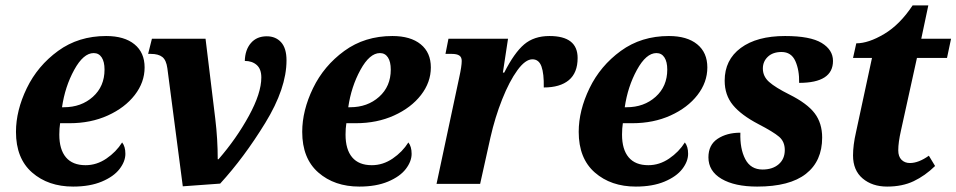

<svg xmlns="http://www.w3.org/2000/svg" viewBox="-20 -679 3532 709"><path d="M39 -192Q39 -271 79 -353.5Q119 -436 194.5 -491Q270 -546 372 -546Q439 -546 476.5 -515.5Q514 -485 514 -430Q514 -375 477.5 -328Q441 -281 378 -252.5Q315 -224 237 -224H202Q199 -205 199 -182Q199 -127 223.5 -98Q248 -69 296 -69Q337 -69 373 -93.5Q409 -118 431 -153Q443 -138 443 -111Q443 -83 421.5 -55Q400 -27 356 -8.5Q312 10 250 10Q158 10 98.5 -42Q39 -94 39 -192ZM216 -283Q280 -283 323 -321.5Q366 -360 366 -422Q366 -451 355.5 -467Q345 -483 326 -483Q288 -483 254 -421Q220 -359 209 -283Z M598 -427Q594 -457 579.5 -468.5Q565 -480 537 -480H527L541 -536H739L775 -240Q784 -165 784 -91H787Q853 -167 899 -251Q945 -335 945 -393Q945 -424 928 -439Q911 -454 884 -454Q885 -495 906.5 -520Q928 -545 965 -545Q998 -545 1018 -523Q1038 -501 1038 -456Q1038 -353 959.5 -225Q881 -97 793 -1L655 9Z M1096 -192Q1096 -271 1136 -353.5Q1176 -436 1251.5 -491Q1327 -546 1429 -546Q1496 -546 1533.5 -515.5Q1571 -485 1571 -430Q1571 -375 1534.5 -328Q1498 -281 1435 -252.5Q1372 -224 1294 -224H1259Q1256 -205 1256 -182Q1256 -127 1280.5 -98Q1305 -69 1353 -69Q1394 -69 1430 -93.5Q1466 -118 1488 -153Q1500 -138 1500 -111Q1500 -83 1478.5 -55Q1457 -27 1413 -8.5Q1369 10 1307 10Q1215 10 1155.5 -42Q1096 -94 1096 -192ZM1273 -283Q1337 -283 1380 -321.5Q1423 -360 1423 -422Q1423 -451 1412.5 -467Q1402 -483 1383 -483Q1345 -483 1311 -421Q1277 -359 1266 -283Z M1676 -394Q1685 -435 1685 -454Q1685 -468 1676 -474Q1667 -480 1648 -480H1625L1636 -536H1856L1837 -411H1842Q1879 -484 1915.5 -515Q1952 -546 2009 -546Q2113 -546 2113 -465Q2113 -410 2080.5 -383Q2048 -356 1988 -356Q1989 -407 1979.5 -433.5Q1970 -460 1946 -460Q1920 -460 1890.5 -419.5Q1861 -379 1834.5 -312.5Q1808 -246 1791 -171L1753 0H1592Z M2117 -192Q2117 -271 2157 -353.5Q2197 -436 2272.5 -491Q2348 -546 2450 -546Q2517 -546 2554.5 -515.5Q2592 -485 2592 -430Q2592 -375 2555.5 -328Q2519 -281 2456 -252.5Q2393 -224 2315 -224H2280Q2277 -205 2277 -182Q2277 -127 2301.5 -98Q2326 -69 2374 -69Q2415 -69 2451 -93.5Q2487 -118 2509 -153Q2521 -138 2521 -111Q2521 -83 2499.5 -55Q2478 -27 2434 -8.5Q2390 10 2328 10Q2236 10 2176.5 -42Q2117 -94 2117 -192ZM2294 -283Q2358 -283 2401 -321.5Q2444 -360 2444 -422Q2444 -451 2433.5 -467Q2423 -483 2404 -483Q2366 -483 2332 -421Q2298 -359 2287 -283Z M2596 -98Q2596 -144 2630 -166.5Q2664 -189 2714 -189Q2712 -130 2732 -91.5Q2752 -53 2796 -53Q2833 -53 2855.5 -72.5Q2878 -92 2878 -125Q2878 -156 2857 -174Q2836 -192 2780 -221Q2717 -254 2686.5 -291Q2656 -328 2656 -381Q2656 -458 2715.5 -502Q2775 -546 2879 -546Q2972 -546 3014 -520.5Q3056 -495 3056 -454Q3056 -373 2931 -373Q2932 -420 2917 -453.5Q2902 -487 2866 -487Q2834 -487 2815.5 -469.5Q2797 -452 2797 -426Q2797 -397 2820 -376.5Q2843 -356 2895 -330Q2961 -297 2988.5 -260.5Q3016 -224 3016 -171Q3016 -84 2956 -37Q2896 10 2776 10Q2693 10 2644.5 -18.5Q2596 -47 2596 -98Z M3130 -105Q3130 -143 3141 -191L3200 -465H3130L3142 -519Q3187 -519 3245 -553.5Q3303 -588 3350 -659H3408L3382 -536H3492L3477 -465H3366L3307 -197Q3297 -153 3297 -124Q3297 -101 3309 -89Q3321 -77 3340 -77Q3372 -77 3410 -104L3433 -66Q3396 -30 3354 -10Q3312 10 3256 10Q3201 10 3165.5 -20Q3130 -50 3130 -105Z"/></svg>

Font: Noto Serif NarrowExtraBold
Style: Italic
Weight: 800
Width: 4
Italic angle: -12°
Designer: Monotype Design Team
Foundry: Monotype Imaging Inc.
Version: Version 1.001